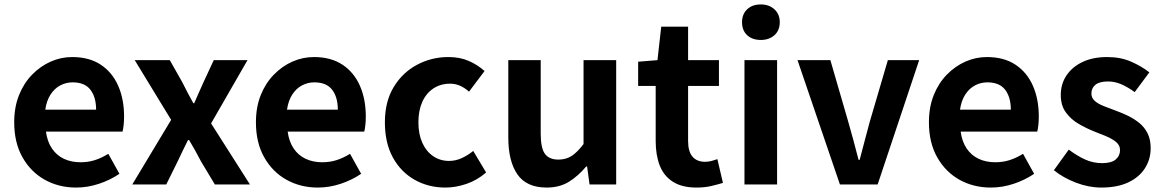

<svg xmlns="http://www.w3.org/2000/svg" viewBox="-20 -831 5237 865"><path d="M323 14Q245 14 182 -21Q119 -56 81.5 -122Q44 -188 44 -280Q44 -348 65.5 -402Q87 -456 124.5 -494.5Q162 -533 208.5 -553.5Q255 -574 305 -574Q382 -574 434 -539.5Q486 -505 512.5 -444.5Q539 -384 539 -306Q539 -286 537 -267.5Q535 -249 532 -238H187Q193 -193 214 -162Q235 -131 268 -115.5Q301 -100 343 -100Q377 -100 407 -109.5Q437 -119 468 -138L518 -48Q477 -20 426 -3Q375 14 323 14ZM184 -337H413Q413 -393 387.5 -426.5Q362 -460 307 -460Q278 -460 252 -446.5Q226 -433 208 -405.5Q190 -378 184 -337Z M576 0 751 -291 587 -560H745L801 -461Q813 -437 825.5 -413Q838 -389 851 -366H855Q865 -389 875.5 -413Q886 -437 897 -461L943 -560H1095L931 -275L1106 0H948L886 -103Q873 -128 859.5 -152.5Q846 -177 832 -200H827Q815 -177 803.5 -152.5Q792 -128 780 -103L729 0Z M1412 14Q1334 14 1271 -21Q1208 -56 1170.5 -122Q1133 -188 1133 -280Q1133 -348 1154.5 -402Q1176 -456 1213.5 -494.5Q1251 -533 1297.5 -553.5Q1344 -574 1394 -574Q1471 -574 1523 -539.5Q1575 -505 1601.5 -444.5Q1628 -384 1628 -306Q1628 -286 1626 -267.5Q1624 -249 1621 -238H1276Q1282 -193 1303 -162Q1324 -131 1357 -115.5Q1390 -100 1432 -100Q1466 -100 1496 -109.5Q1526 -119 1557 -138L1607 -48Q1566 -20 1515 -3Q1464 14 1412 14ZM1273 -337H1502Q1502 -393 1476.5 -426.5Q1451 -460 1396 -460Q1367 -460 1341 -446.5Q1315 -433 1297 -405.5Q1279 -378 1273 -337Z M1987 14Q1910 14 1848 -21Q1786 -56 1750 -121.5Q1714 -187 1714 -280Q1714 -373 1753.5 -438.5Q1793 -504 1858.5 -539Q1924 -574 2000 -574Q2052 -574 2092 -556.5Q2132 -539 2163 -511L2093 -418Q2073 -436 2052 -445Q2031 -454 2008 -454Q1965 -454 1932.5 -432.5Q1900 -411 1882.5 -372Q1865 -333 1865 -280Q1865 -227 1882.5 -188Q1900 -149 1931.5 -127.5Q1963 -106 2003 -106Q2033 -106 2061 -119Q2089 -132 2112 -151L2170 -54Q2130 -19 2081.5 -2.5Q2033 14 1987 14Z M2443 14Q2352 14 2311 -45.5Q2270 -105 2270 -211V-560H2416V-229Q2416 -164 2435 -138Q2454 -112 2496 -112Q2530 -112 2555.5 -128.5Q2581 -145 2609 -182V-560H2756V0H2636L2625 -81H2621Q2585 -38 2543 -12Q2501 14 2443 14Z M3118 14Q3052 14 3011 -12.5Q2970 -39 2952 -86Q2934 -133 2934 -195V-444H2855V-553L2942 -560L2959 -711H3080V-560H3219V-444H3080V-196Q3080 -148 3100 -125Q3120 -102 3157 -102Q3171 -102 3186 -106Q3201 -110 3212 -114L3237 -7Q3214 0 3184.5 7Q3155 14 3118 14Z M3334 0V-560H3481V0ZM3408 -651Q3369 -651 3346 -672.5Q3323 -694 3323 -731Q3323 -767 3346 -789Q3369 -811 3408 -811Q3445 -811 3469 -789Q3493 -767 3493 -731Q3493 -694 3469 -672.5Q3445 -651 3408 -651Z M3764 0 3573 -560H3721L3802 -281Q3814 -239 3825.5 -196.5Q3837 -154 3848 -111H3853Q3864 -154 3875.5 -196.5Q3887 -239 3898 -281L3980 -560H4121L3934 0Z M4444 14Q4366 14 4303 -21Q4240 -56 4202.5 -122Q4165 -188 4165 -280Q4165 -348 4186.5 -402Q4208 -456 4245.5 -494.5Q4283 -533 4329.5 -553.5Q4376 -574 4426 -574Q4503 -574 4555 -539.5Q4607 -505 4633.5 -444.5Q4660 -384 4660 -306Q4660 -286 4658 -267.5Q4656 -249 4653 -238H4308Q4314 -193 4335 -162Q4356 -131 4389 -115.5Q4422 -100 4464 -100Q4498 -100 4528 -109.5Q4558 -119 4589 -138L4639 -48Q4598 -20 4547 -3Q4496 14 4444 14ZM4305 -337H4534Q4534 -393 4508.5 -426.5Q4483 -460 4428 -460Q4399 -460 4373 -446.5Q4347 -433 4329 -405.5Q4311 -378 4305 -337Z M4941 14Q4885 14 4827.5 -8Q4770 -30 4728 -64L4795 -157Q4832 -129 4868.5 -112.5Q4905 -96 4945 -96Q4987 -96 5006.5 -112.5Q5026 -129 5026 -155Q5026 -176 5009 -190.5Q4992 -205 4965 -216.5Q4938 -228 4909 -239Q4874 -253 4839.5 -273Q4805 -293 4782 -324.5Q4759 -356 4759 -403Q4759 -453 4785 -491.5Q4811 -530 4857.5 -552Q4904 -574 4968 -574Q5029 -574 5076.5 -553Q5124 -532 5158 -505L5092 -416Q5062 -438 5032.5 -451Q5003 -464 4972 -464Q4933 -464 4915 -449Q4897 -434 4897 -410Q4897 -390 4912 -376.5Q4927 -363 4953 -353Q4979 -343 5008 -332Q5036 -322 5063.5 -308.5Q5091 -295 5114 -276Q5137 -257 5150.5 -229.5Q5164 -202 5164 -163Q5164 -114 5138.5 -73.5Q5113 -33 5063.5 -9.5Q5014 14 4941 14Z"/></svg>

Font: Noto Sans SC Thin
Style: Bold
Weight: 700
Version: Version 2.004-H2;hotconv 1.0.118;makeotfexe 2.5.65603